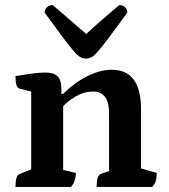

<svg xmlns="http://www.w3.org/2000/svg" viewBox="-20 -737 666 757"><path d="M41 0Q41 -45 57 -51L103 -69V-376L56 -388Q41 -392 41 -437Q89 -445 115 -448Q141 -451 159 -451Q192 -451 207 -436Q222 -421 222 -388V-367H229Q273 -411 324 -436.5Q375 -462 421 -462Q536 -462 536 -306V-73L598 -55Q598 -36 594.5 -24Q591 -12 580 0H361Q361 -45 377 -51L410 -63V-291Q410 -376 347 -376Q311 -376 279 -357Q247 -338 229 -318V-67L279 -55Q279 -22 260 0ZM320 -506Q309 -506 298.5 -511Q288 -516 272.5 -533.5Q257 -551 229.5 -587.5Q202 -624 156 -687Q156 -700 165.5 -708.5Q175 -717 188 -717Q280 -638 320 -603Q339 -621 371 -649Q403 -677 450 -717Q464 -717 473 -708.5Q482 -700 482 -687Q436 -624 408.5 -587.5Q381 -551 365.5 -533.5Q350 -516 340 -511Q330 -506 320 -506Z"/></svg>

Font: Petrona
Style: Bold
Weight: 700
Designer: Ringo R. Seeber
Foundry: Ringo R. Seeber
Version: Version 2.001; ttfautohint (v1.8.3)